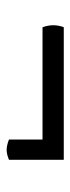

<svg xmlns="http://www.w3.org/2000/svg" viewBox="163 -598 212 578"><g transform="rotate(90 269.0 -309.0)"><path d="M461 -395V-230Q444 -223 431 -223Q418 -223 400 -230V-331H62Q56 -348 56 -363Q56 -380 62 -395Z"/></g></svg>

Font: Arima Madurai ExtraBold
Style: Regular
Weight: 800
Designer: Joana Correia and Natanael Gama
Foundry: NDISCOVER
Version: Version 1.019